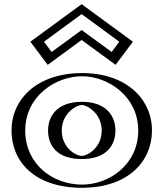

<svg xmlns="http://www.w3.org/2000/svg" viewBox="-20 -874 774 909"><path d="M247.5 -256C247.5 -327 300.5 -377 367.5 -377C433.5 -377 486.5 -327 486.5 -256C486.5 -186 436.5 -136 367.5 -136C295.5 -136 247.5 -186 247.5 -256ZM59.5 -256C59.5 -416 195.5 -528 368.5 -528C538.5 -528 674.5 -416 674.5 -256C674.5 -98 545.5 15 368.5 15C183.5 15 59.5 -98 59.5 -256ZM145.5 -678 213.5 -587 366.5 -699 519.5 -587 587.5 -678 366.5 -840ZM232.5 -256C232.5 -178.3 287.5 -121 367.5 -121C444.5 -121 501.5 -178.1 501.5 -256C501.5 -335.1 441.5 -392 367.5 -392C292.6 -392 232.5 -335.2 232.5 -256ZM74.5 -256C74.5 -406.1 201.7 -513 368.5 -513C532.2 -513 659.5 -406.2 659.5 -256C659.5 -107.5 539.1 0 368.5 0C189.9 0 74.5 -107.4 74.5 -256ZM166.6 -674.9 366.5 -821.4 566.4 -674.9 516.4 -607.9 366.5 -717.6 216.6 -607.9ZM232.5 -256C232.5 -335.2 292.6 -392 367.5 -392C441.5 -392 501.5 -335.1 501.5 -256C501.5 -178.1 444.5 -121 367.5 -121C287.5 -121 232.5 -178.3 232.5 -256ZM74.5 -256C74.5 -107.4 189.9 0 368.5 0C539.1 0 659.5 -107.5 659.5 -256C659.5 -406.2 532.2 -513 368.5 -513C201.7 -513 74.5 -406.1 74.5 -256ZM166.6 -674.9 216.6 -607.9 366.5 -717.6 516.4 -607.9 566.4 -674.9 366.5 -821.4ZM247.5 -256C247.5 -186.1 295.6 -136 367.5 -136C436.4 -136 486.5 -186.1 486.5 -256C486.5 -327 433.5 -377 367.5 -377C300.5 -377 247.5 -327 247.5 -256ZM59.5 -256C59.5 -98 183.5 15 368.5 15C545.5 15 674.5 -98 674.5 -256C674.5 -416 538.5 -528 368.5 -528C195.5 -528 59.5 -416 59.5 -256ZM145.5 -678 366.5 -840 587.5 -678 519.5 -587 366.5 -699 213.5 -587ZM207.5 -256C207.5 -189.6 245.4 -121 367.5 -121C486.9 -121 526.5 -189.6 526.5 -256C526.5 -323.6 484.2 -392 367.5 -392C250 -392 207.5 -323.6 207.5 -256ZM99.5 -256C99.5 -418 242.5 -513 368.5 -513C491.2 -513 634.5 -418 634.5 -256C634.5 -95.8 498.2 0 368.5 0C230.5 0 99.5 -95.7 99.5 -256ZM188.2 -676.4 366.5 -807.1 544.8 -676.4 508.5 -627.9 366.5 -731.9 224.5 -627.9ZM272.5 -256C272.5 -338.6 343.1 -377 367.5 -377C390.7 -377 461.5 -338.6 461.5 -256C461.5 -174.6 393.9 -136 367.5 -136C337.9 -136 272.5 -174.7 272.5 -256ZM34.5 -256C34.5 -109.7 143 15 368.5 15C586.3 15 699.5 -109.8 699.5 -256C699.5 -404.1 579.4 -528 368.5 -528C154.7 -528 34.5 -404.1 34.5 -256ZM123.8 -676.5 205.7 -567 366.5 -684.7 527.3 -567 609.2 -676.5 366.5 -854.3Z"/></svg>

Font: Hussar Outliner
Style: Regular
Weight: 700
Foundry: Cannot Into Space Fonts
Version: Version 0.92